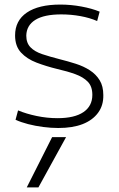

<svg xmlns="http://www.w3.org/2000/svg" viewBox="-20 -550 519 840"><path d="M148 270H97L208 50H269ZM235 10Q203 10 168.5 5.5Q134 1 103 -7Q72 -15 48 -26L59 -67Q95 -52 140.5 -42.5Q186 -33 232 -33Q306 -33 345 -59.5Q384 -86 384 -135Q384 -172 364 -192.5Q344 -213 309.5 -225.5Q275 -238 231 -248Q182 -260 140 -276Q98 -292 72 -320Q46 -348 46 -395Q46 -460 97.5 -495Q149 -530 244 -530Q290 -530 336 -521.5Q382 -513 416 -499L405 -458Q373 -472 332 -479.5Q291 -487 248 -487Q173 -487 134.5 -463Q96 -439 95 -394Q95 -362 113.5 -343Q132 -324 165 -313Q198 -302 241 -291Q277 -282 311.5 -271Q346 -260 373 -242.5Q400 -225 416 -199Q432 -173 432 -134Q433 -89 409 -56.5Q385 -24 341.5 -7Q298 10 235 10Z"/></svg>

Font: M PLUS 1 Light
Style: Regular
Weight: 300
Designer: Coji Morishita
Foundry: UNDERFOREST DESIGN
Version: Version 1.001